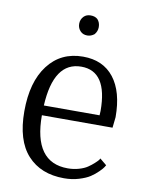

<svg xmlns="http://www.w3.org/2000/svg" viewBox="-80 -744 613 811"><g transform="rotate(10 226.5 -338.5)"><path d="M243 -601Q225 -601 214 -612Q201 -625 201 -644Q201 -663 214 -676Q225 -687 243 -687Q262 -687 273 -677Q285 -664 285 -644Q285 -626 273 -612Q259 -601 243 -601ZM251 10Q151 10 94 -52.5Q37 -115 37 -240Q37 -366 92 -438Q147 -510 242 -510Q328 -510 374.5 -450.5Q421 -391 421 -282L416 -236H113Q113 -34 259 -34Q284 -34 306.5 -40.5Q329 -47 343 -56.5Q357 -66 368 -76Q379 -86 384 -92L388 -99L417 -75Q415 -72 411.5 -66Q408 -60 393.5 -45.5Q379 -31 361.5 -19.5Q344 -8 314.5 1Q285 10 251 10ZM114 -278H353Q354 -288 354 -297Q354 -467 242 -467Q124 -467 114 -278Z"/></g></svg>

Font: Arsenal
Style: Regular
Weight: 400
Designer: Andrij Shevchenko
Foundry: Stairsfor
Version: Version 2.001;PS 002.001;hotconv 1.0.88;makeotf.lib2.5.64775